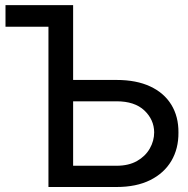

<svg xmlns="http://www.w3.org/2000/svg" viewBox="-20 -748 750 768"><path d="M268.1 -727.5V-641.1H2V-727.5ZM244.6 -428.2H446.3Q525.4 -428.2 580.8 -402.3Q636.2 -376.5 665.3 -329.1Q694.3 -281.7 693.8 -217.8Q694.3 -153.3 665.3 -104.2Q636.2 -55.2 580.8 -27.6Q525.4 0 446.3 0H173.8V-727.5H272.5V-85H446.3Q494.6 -85 528.1 -104Q561.5 -123 579.1 -153.8Q596.7 -184.6 596.7 -218.8Q596.2 -269.5 557.4 -306.2Q518.6 -342.8 446.3 -342.8H244.6Z"/></svg>

Font: Inter Cardless Tabular
Style: Regular
Weight: 400
Designer: Rasmus Andersson
Foundry: rsms
Version: Version 4.000;git-4fc901f